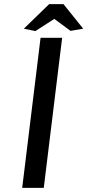

<svg xmlns="http://www.w3.org/2000/svg" viewBox="-20 -910 423 930"><path d="M87.5 0 176.5 -727H281L192 0ZM151.5 -759.5 95.5 -771 218 -890H287.5L383 -771L321.5 -760.5L243 -818.5Z"/></svg>

Font: Expletus Sans Medium
Style: Italic
Weight: 500
Italic angle: -7°
Version: Version 7.500